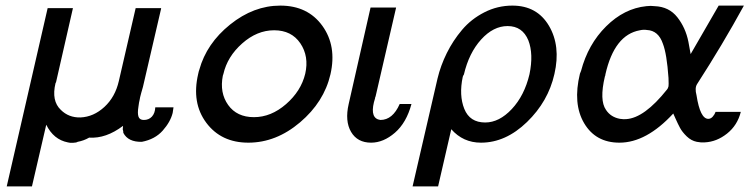

<svg xmlns="http://www.w3.org/2000/svg" viewBox="-20 -500 2674 685"><path d="M4 165 150 -471H240V-470L180 -207L178 -203Q163 -140 197 -108Q225 -80 267 -81Q314 -83 352.5 -118.5Q391 -154 404 -211L464 -471H554L555 -470L490 -190Q488 -184 484 -169Q479 -151 478 -143Q476 -136 474 -120Q470 -96 474 -84Q478 -72 493 -72Q511 -72 522 -84Q533 -96 534 -117H599Q598 -111 596 -97Q588 -65 560.5 -34Q533 -3 486 6Q437 7 420 -26Q420 -29 419.5 -32.5Q419 -36 418 -38V-40Q418 -45 419 -51Q358 -5 298 -9Q279 2 257 6Q253 9 240.5 9.5Q228 10 222 8Q171 -2 145 -55L94 165Z M687 -236Q689 -246 691 -251Q717 -345 801 -412.5Q885 -480 980 -480Q1078 -480 1130 -408Q1182 -336 1159 -235Q1136 -136 1050.5 -63.5Q965 9 866 9Q769 9 716 -62Q663 -133 687 -236ZM777 -236Q777 -235 776 -233Q775 -231 775 -230Q763 -169 794 -125.5Q825 -82 886 -82Q947 -82 1000.5 -128.5Q1054 -175 1069 -237Q1083 -299 1051.5 -345.5Q1020 -392 958 -392Q897 -392 844 -345Q791 -298 777 -236Z M1224 -129 1302 -473H1393V-472L1320 -156Q1319 -155 1318.5 -152.5Q1318 -150 1318 -149L1314 -135Q1300 -77 1337 -72Q1381 -72 1406 -129H1448Q1430 -62 1389 -26.5Q1348 9 1304 9Q1255 9 1232.5 -29.5Q1210 -68 1224 -129Z M1452 165 1541 -220Q1552 -266 1574 -310.5Q1596 -355 1628.5 -393.5Q1661 -432 1708 -456Q1755 -480 1808 -480Q1896 -480 1938.5 -408Q1981 -336 1958 -236Q1936 -138 1860 -64.5Q1784 9 1696 9Q1632 9 1590 -39L1543 165ZM1635 -234Q1633 -232 1631 -226Q1617 -160 1636.5 -111.5Q1656 -63 1711 -63Q1761 -63 1806 -111Q1851 -159 1869 -235Q1884 -307 1865 -356Q1844 -407 1791 -407Q1740 -407 1696.5 -359Q1653 -311 1635 -234Z M2049 -237Q2052 -245 2053 -247Q2078 -342 2142.5 -406Q2207 -470 2286 -478Q2302 -480 2316 -478Q2367 -476 2396.5 -438.5Q2426 -401 2436 -351L2444 -307Q2457 -329 2499.5 -403Q2542 -477 2544 -480H2634Q2558 -341 2467 -200Q2458 -186 2465 -160Q2478 -76 2507 -76Q2516 -76 2523 -84Q2530 -92 2533 -101H2623Q2611 -53 2574 -23.5Q2537 6 2494 8Q2481 9 2466 6Q2446 2 2430 -13.5Q2414 -29 2406 -44Q2398 -59 2390.5 -76Q2383 -93 2382 -95Q2286 9 2190 9Q2105 9 2064 -60.5Q2023 -130 2049 -237ZM2140 -235Q2140 -231 2138 -227Q2118 -142 2142 -108Q2159 -82 2192 -76Q2206 -74 2214 -75Q2279 -79 2360 -181Q2363 -184 2365 -192Q2366 -196 2365 -222Q2359 -308 2345 -344Q2329 -391 2288 -393Q2276 -395 2263 -392Q2172 -376 2140 -235Z"/></svg>

Font: Coval
Style: Book Italic
Weight: 350
Foundry: Context Ltd
Version: Version 001.000